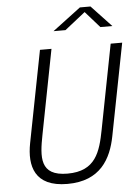

<svg xmlns="http://www.w3.org/2000/svg" viewBox="-62 -989 752 1047"><g transform="rotate(-5 314.0 -465.5)"><path d="M270 -44.5C116 -44.5 128.5 -148 151.5 -266.5L241.5 -730H178.5L80.5 -227C57 -105.5 83.5 11.5 264.5 11.5C445.5 11.5 507 -105.5 530.5 -227L628.5 -730H565.5L475.5 -266.5C452.5 -148 424 -44.5 270 -44.5ZM261 -825H326.5L439 -914L517.5 -825H583L473.5 -941.5H415.5Z"/></g></svg>

Font: Monaspace Neon ExtraLight
Style: Italic
Weight: 200
Italic angle: -11°
Designer: Riley Cran & the Lettermatic Team
Foundry: Lettermatic
Version: Version 1.200 (Monaspace Neon)